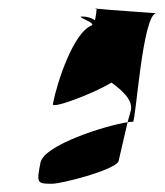

<svg xmlns="http://www.w3.org/2000/svg" viewBox="-20 -632 399 465"><path d="M78 -238C68 -188 70 -187 106 -187C129 -187 255 -219 267 -241L289 -336C236 -328 86 -281 78 -238ZM108 -380C105 -367 208 -406 250 -432C276 -413 302 -390 297 -365L289 -336C294 -337 299 -337 302 -337C309 -337 325 -600 359 -600C359 -600 240 -608 214 -611C214 -608 213 -597 210 -583C201 -589 191 -592 179 -592C161 -592 216 -576 201 -570C158 -552 119 -436 108 -380ZM214 -611C208 -612 207 -612 213 -612C213 -612 214 -612 214 -612Z"/></svg>

Font: Corrode
Style: Ita
Weight: 400
Designer: Mew Too
Version: Version 0.532